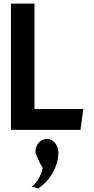

<svg xmlns="http://www.w3.org/2000/svg" viewBox="-20 -723 521 1069"><path d="M305 126C305 87 280 56 249 51C244 50 239 50 234 51C202 55 176 86 177 126C189 160 205 192 218 212C209 263 175 304 156 316C170 320 182 323 193 326C259 282 305 203 305 126ZM172 -116V-703H41V0H428L444 -116Z"/></svg>

Font: Bluebird
Style: Nrw
Weight: 400
Designer: Jasper
Foundry: Cannot Into Space Fonts
Version: Version 0.98